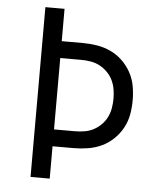

<svg xmlns="http://www.w3.org/2000/svg" viewBox="-53 -781 705 828"><g transform="rotate(5 300.0 -367.5)"><path d="M110 0V-735H193V-595H284Q315 -595 346 -590Q377 -585 405 -572Q433 -559 456 -537Q479 -515 494 -487.5Q509 -460 514.5 -429.5Q520 -399 520 -368Q520 -336 514.5 -305.5Q509 -275 494 -247.5Q479 -220 456 -198Q433 -176 405 -163Q377 -150 346 -145Q315 -140 284 -140H193V0ZM284 -213Q305 -213 325.5 -216.5Q346 -220 364 -229.5Q382 -239 397 -254Q412 -269 421 -287.5Q430 -306 433.5 -326.5Q437 -347 437 -368Q437 -388 433.5 -408.5Q430 -429 421 -447.5Q412 -466 397 -481Q382 -496 364 -505.5Q346 -515 325.5 -518.5Q305 -522 284 -522H193V-213Z"/></g></svg>

Font: Iosevka Mono
Style: Regular
Weight: 400
Designer: Belleve Invis
Foundry: Belleve Invis
Version: Version 11.1.1